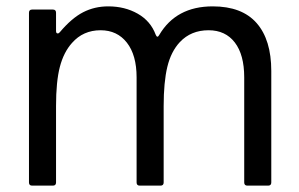

<svg xmlns="http://www.w3.org/2000/svg" viewBox="-20 -583 939 603"><path d="M81 0Q71 0 71 -10V-543Q71 -553 81 -553H146Q156 -553 156 -543V-486Q156 -478 161 -478Q165 -478 168 -482Q205 -526 241 -544.5Q277 -563 320 -563Q372 -563 412.5 -540Q453 -517 469 -474Q474 -462 480 -473Q533 -563 648 -563Q740 -563 786 -510.5Q832 -458 832 -360V-10Q832 0 822 0H757Q747 0 747 -10V-340Q747 -411 717.5 -449.5Q688 -488 635 -488Q580 -488 545 -451Q517 -421 505.5 -373Q494 -325 494 -250V-10Q494 0 484 0H419Q409 0 409 -10V-340Q409 -410 378.5 -449Q348 -488 296 -488Q241 -488 206 -448Q180 -419 168 -373Q156 -327 156 -250V-10Q156 0 146 0Z"/></svg>

Font: Open Sauce Two
Style: Regular
Weight: 400
Designer: Alfredo Marco Pradil
Foundry: Creative Sauce Fz LLC
Version: Version 1.477